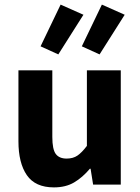

<svg xmlns="http://www.w3.org/2000/svg" viewBox="-20 -801 608 833"><path d="M214 12Q133 12 96.5 -41Q60 -94 60 -188V-496H207V-207Q207 -153 222 -133Q237 -113 269 -113Q297 -113 316 -126Q335 -139 357 -168V-496H504V0H384L373 -69H370Q338 -31 301.5 -9.5Q265 12 214 12ZM233 -565 156 -600 243 -781 342 -737ZM412 -565 335 -600 422 -781 521 -737Z"/></svg>

Font: hySource Sans Pro
Style: Bold
Weight: 700
Designer: Paul D. Hunt
Foundry: Adobe Systems Incorporated
Version: Version 2.021;PS 2.000;hotconv 1.0.86;makeotf.lib2.5.63406